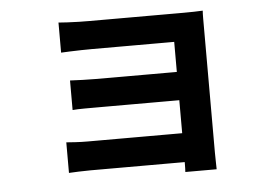

<svg xmlns="http://www.w3.org/2000/svg" viewBox="-48 -629 1095 768"><g transform="rotate(-5 500.0 -245.0)"><path d="M212.7 -565Q225.7 -564 248.1 -562.7Q270.4 -561.4 294.5 -560.9Q318.5 -560.4 336.6 -560.4Q361.2 -560.4 399 -560.4Q436.7 -560.4 481.1 -560.4Q525.5 -560.4 569.7 -560.4Q613.9 -560.4 652.1 -560.4Q690.2 -560.4 715 -560.4Q732.8 -560.4 756.3 -560.9Q779.8 -561.4 791.7 -562.2Q790.7 -552.3 790.7 -531.5Q790.7 -510.8 790.7 -494.7Q790.7 -484.3 790.7 -449.5Q790.7 -414.6 790.7 -364.6Q790.7 -314.5 790.7 -258.7Q790.7 -203 790.7 -149.5Q790.7 -96 790.7 -54.6Q790.7 -13.3 790.7 6.6Q790.7 18.6 791.2 40.2Q791.7 61.8 791.9 74.7H666.1Q667.1 62.4 667.1 39.1Q667.1 15.8 667.1 0.6Q667.1 -24.9 667.1 -65.2Q667.1 -105.5 667.1 -153.3Q667.1 -201 667.1 -249.4Q667.1 -297.8 667.1 -339.7Q667.1 -381.6 667.1 -410.4Q667.1 -439.2 667.1 -447.7Q657.7 -447.7 635 -447.7Q612.3 -447.7 582 -447.7Q551.6 -447.7 517.5 -447.7Q483.5 -447.7 449.6 -447.7Q415.8 -447.7 386.3 -447.7Q356.9 -447.7 336.6 -447.7Q318.5 -447.7 294.1 -447.2Q269.7 -446.7 247.3 -445.8Q225 -445 212.7 -444.2ZM238.5 -330.2Q258.7 -329.2 289.3 -328.1Q319.8 -327 348.1 -327Q360.3 -327 390.8 -327Q421.3 -327 461.7 -327Q502.1 -327 545.2 -327Q588.2 -327 626.6 -327Q665.1 -327 692 -327Q718.8 -327 725.3 -327V-213.5Q718.1 -213.5 691.6 -213.5Q665.1 -213.5 626.6 -213.5Q588.2 -213.5 545.2 -213.5Q502.1 -213.5 461.7 -213.5Q421.3 -213.5 390.9 -213.5Q360.5 -213.5 348.3 -213.5Q319.8 -213.5 288.3 -213.4Q256.8 -213.3 238.5 -211.5ZM202.1 -85Q214.8 -84 238.1 -82.5Q261.3 -81 288.6 -81Q304 -81 338.9 -81Q373.8 -81 419.5 -81Q465.2 -81 514.1 -81Q563.1 -81 607.5 -81Q652 -81 683.9 -81Q715.8 -81 726.1 -81V35Q712.7 35 679.7 35Q646.7 35 602.3 35Q557.8 35 509.7 35Q461.5 35 416.6 35Q371.6 35 337.5 35Q303.4 35 288.1 35Q267 35 240.9 36Q214.8 37 202.1 37.8Z"/></g></svg>

Font: Noto Sans TC
Style: Regular
Weight: 100
Designer: Ryoko NISHIZUKA 西塚涼子 (kana, bopomofo & ideographs); Paul D. Hunt (Latin, Greek & Cyrillic); Sandoll Communications 산돌커뮤니
Foundry: Adobe
Version: Version 2.004;hotconv 1.0.118;makeotfexe 2.5.65603